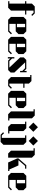

<svg xmlns="http://www.w3.org/2000/svg" viewBox="2519 -3544 1275 6353"><g transform="rotate(90 3156.5 -367.5)"><path d="M330 -840V-600H460V-560H330V-93L237 0H20V-40H100V-560H20V-600H100V-787L193 -880H422L505 -797L474 -766L400 -840Z M633 0H1022L1115 -93L1084 -124L1000 -40H770V-250H1017L1110 -343V-507L1017 -600H633L540 -507V-93ZM770 -560H880V-290H770Z M1293 0H1682L1775 -93L1744 -124L1660 -40H1430V-250H1677L1770 -343V-507L1677 -600H1293L1200 -507V-93ZM1430 -560H1540V-290H1430Z M1915 10V-68L1983 0H2298L2381 -83V-204L2045 -560H2236L2326 -470V-395H2371V-610H2326V-532L2258 -600H1963L1880 -517V-396L2216 -40H2005L1915 -130V-205H1870V10Z M2916 -93 2823 0H2624L2531 -93V-730H2461V-770H2663L2746 -687V-540H2886V-500H2746V-40H2801L2885 -124Z M3079 0H3468L3561 -93L3530 -124L3446 -40H3216V-250H3463L3556 -343V-507L3463 -600H3079L2986 -507V-93ZM3216 -560H3326V-290H3216Z M3966 -40V0H3759L3666 -93V-840H3596V-880H3803L3896 -787V-40Z M4188 -680 4036 -833 4189 -985 4341 -832ZM4396 -40V0H4179L4086 -93V-560H4006V-600H4223L4316 -507V-40Z M4643 -680 4491 -833 4644 -985 4796 -832ZM4678 -600 4771 -507V157L4678 250H4439L4356 167L4387 136L4461 210H4541V-560H4461V-600Z M5103 -880 5196 -787V0H5059L4966 -93V-840H4886V-880ZM5638 -40V0H5356L5221 -301V-340L5447 -600H5562V-560H5470L5279 -340H5454L5588 -40Z M5796 0H6185L6278 -93L6247 -124L6163 -40H5933V-250H6180L6273 -343V-507L6180 -600H5796L5703 -507V-93ZM5933 -560H6043V-290H5933Z"/></g></svg>

Font: Kumar One
Style: Regular
Weight: 400
Designer: Parimal Parmar
Foundry: Indian Type Foundry
Version: Version 1.001;PS 1.001;hotconv 1.0.88;makeotf.lib2.5.647800